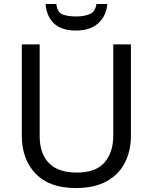

<svg xmlns="http://www.w3.org/2000/svg" viewBox="-20 -938 771 968"><path d="M640 -252Q640 -178 610 -118.5Q580 -59 518.5 -24.5Q457 10 362 10Q229 10 159.5 -62.5Q90 -135 90 -254V-714H180V-251Q180 -164 226.5 -116Q273 -68 367 -68Q464 -68 507.5 -119.5Q551 -171 551 -252V-714H640ZM521 -918Q516 -858 475.5 -821Q435 -784 363 -784Q289 -784 251.5 -820.5Q214 -857 210 -918H264Q269 -877 294 -866Q319 -855 365 -855Q404 -855 432.5 -867Q461 -879 466 -918Z"/></svg>

Font: Noto Sans Masaram Gondi
Style: Regular
Weight: 400
Designer: Ek Type & Mukund Gokhale
Foundry: Ek Type
Version: Version 1.004; ttfautohint (v1.8.4.7-5d5b)